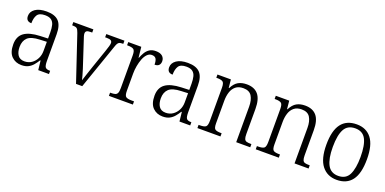

<svg xmlns="http://www.w3.org/2000/svg" viewBox="-12 -1167 3612 1800"><g transform="rotate(20 1793.5 -267.5)"><path d="M185 10Q126 10 87 -28.5Q48 -67 48 -148Q48 -227 100 -265Q152 -303 259 -307L336 -310V-372Q336 -413 328.5 -443Q321 -473 299.5 -489.5Q278 -506 237 -506Q179 -506 159.5 -475Q140 -444 140 -391Q86 -391 86 -445Q86 -488 126 -516Q166 -544 239 -544Q321 -544 359.5 -504Q398 -464 398 -375V-111Q398 -62 409.5 -47Q421 -32 454 -32H458V0H351L341 -92H336Q320 -66 300.5 -42.5Q281 -19 253.5 -4.5Q226 10 185 10ZM200 -33Q240 -33 270.5 -54Q301 -75 318.5 -109.5Q336 -144 336 -185V-277L269 -274Q181 -271 146.5 -238Q112 -205 112 -145Q112 -95 133 -64Q154 -33 200 -33Z M576 -453Q565 -486 552.5 -495Q540 -504 506 -504V-536H706V-504H690Q662 -504 651 -496Q640 -488 640 -471Q640 -460 645.5 -442Q651 -424 657 -407L721 -212Q730 -186 739.5 -155.5Q749 -125 757 -97Q765 -69 769 -51Q775 -71 789 -112.5Q803 -154 821 -208L881 -382Q892 -415 898.5 -436.5Q905 -458 905 -471Q905 -488 893 -496Q881 -504 852 -504H835V-536H1016V-504H1009Q989 -504 978 -499.5Q967 -495 959.5 -481.5Q952 -468 943 -440L790 0H728Z M1056 0V-32H1064Q1089 -32 1105 -36.5Q1121 -41 1128.5 -56.5Q1136 -72 1136 -106V-433Q1136 -481 1118.5 -492.5Q1101 -504 1061 -504H1054V-536H1184L1195 -431H1198Q1209 -460 1224.5 -486Q1240 -512 1264.5 -528.5Q1289 -545 1327 -545Q1371 -545 1393 -525.5Q1415 -506 1415 -475Q1415 -451 1401.5 -436Q1388 -421 1358 -421Q1358 -461 1346 -479.5Q1334 -498 1304 -498Q1278 -498 1258 -477.5Q1238 -457 1225 -423.5Q1212 -390 1205 -351Q1198 -312 1198 -275V-103Q1198 -54 1215 -43Q1232 -32 1270 -32H1295V0Z M1594 10Q1535 10 1496 -28.5Q1457 -67 1457 -148Q1457 -227 1509 -265Q1561 -303 1668 -307L1745 -310V-372Q1745 -413 1737.5 -443Q1730 -473 1708.5 -489.5Q1687 -506 1646 -506Q1588 -506 1568.5 -475Q1549 -444 1549 -391Q1495 -391 1495 -445Q1495 -488 1535 -516Q1575 -544 1648 -544Q1730 -544 1768.5 -504Q1807 -464 1807 -375V-111Q1807 -62 1818.5 -47Q1830 -32 1863 -32H1867V0H1760L1750 -92H1745Q1729 -66 1709.5 -42.5Q1690 -19 1662.5 -4.5Q1635 10 1594 10ZM1609 -33Q1649 -33 1679.5 -54Q1710 -75 1727.5 -109.5Q1745 -144 1745 -185V-277L1678 -274Q1590 -271 1555.5 -238Q1521 -205 1521 -145Q1521 -95 1542 -64Q1563 -33 1609 -33Z M1939 0V-32H1951Q1992 -32 2009 -43.5Q2026 -55 2026 -105V-433Q2026 -481 2009 -492.5Q1992 -504 1955 -504H1944V-536H2078L2086 -454H2090Q2116 -505 2151 -524.5Q2186 -544 2235 -544Q2311 -544 2350 -498Q2389 -452 2389 -354V-105Q2389 -72 2395.5 -56.5Q2402 -41 2417 -36.5Q2432 -32 2459 -32H2466V0H2326V-354Q2326 -420 2301.5 -459.5Q2277 -499 2217 -499Q2170 -499 2141.5 -475.5Q2113 -452 2100.5 -413Q2088 -374 2088 -326V-102Q2088 -54 2104.5 -43Q2121 -32 2161 -32H2169V0Z M2521 0V-32H2533Q2574 -32 2591 -43.5Q2608 -55 2608 -105V-433Q2608 -481 2591 -492.5Q2574 -504 2537 -504H2526V-536H2660L2668 -454H2672Q2698 -505 2733 -524.5Q2768 -544 2817 -544Q2893 -544 2932 -498Q2971 -452 2971 -354V-105Q2971 -72 2977.5 -56.5Q2984 -41 2999 -36.5Q3014 -32 3041 -32H3048V0H2908V-354Q2908 -420 2883.5 -459.5Q2859 -499 2799 -499Q2752 -499 2723.5 -475.5Q2695 -452 2682.5 -413Q2670 -374 2670 -326V-102Q2670 -54 2686.5 -43Q2703 -32 2743 -32H2751V0Z M3330 10Q3236 10 3182 -58.5Q3128 -127 3128 -268Q3128 -408 3179.5 -476Q3231 -544 3333 -544Q3428 -544 3480.5 -476.5Q3533 -409 3533 -268Q3533 -126 3481.5 -58Q3430 10 3330 10ZM3331 -30Q3408 -30 3438.5 -92Q3469 -154 3469 -268Q3469 -387 3437.5 -445.5Q3406 -504 3332 -504Q3256 -504 3224 -445Q3192 -386 3192 -268Q3192 -152 3224.5 -91Q3257 -30 3331 -30Z"/></g></svg>

Font: Noto Serif Armenian SemiCondensed Light
Style: Regular
Weight: 300
Width: 4
Designer: Monotype Design Team
Foundry: Monotype Imaging Inc.
Version: Version 2.008; ttfautohint (v1.8.4.7-5d5b)